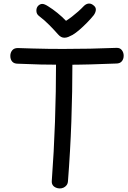

<svg xmlns="http://www.w3.org/2000/svg" viewBox="-20 -1039 720 1079"><path d="M80 -681Q59 -681 48.5 -693Q38 -705 38 -725Q38 -743 48.5 -756Q59 -769 80 -769Q115 -768 160.5 -766.5Q206 -765 252.5 -764.5Q299 -764 336 -764Q411 -764 486 -765.5Q561 -767 634 -770Q654 -771 664.5 -757.5Q675 -744 675 -726Q675 -707 664.5 -694.5Q654 -682 633 -682Q560 -679 486.5 -677Q413 -675 339 -675Q274 -675 209 -676.5Q144 -678 80 -681ZM295 -697Q295 -707 299.5 -714Q304 -721 311 -726Q318 -731 326.5 -733.5Q335 -736 342 -736Q350 -736 358 -733.5Q366 -731 372.5 -726Q379 -721 383 -714Q387 -707 387 -697Q387 -524 381 -356Q375 -188 362 -21Q361 -7 354 2Q347 11 337 15.5Q327 20 316 20Q305 20 294 15.5Q283 11 276.5 1.5Q270 -8 271 -22Q283 -183 289 -353.5Q295 -524 295 -697ZM451 -1005Q464 -1018 479 -1019Q494 -1020 509 -1006Q520 -996 518.5 -982Q517 -968 507 -954Q491 -934 469.5 -912Q448 -890 426.5 -871.5Q405 -853 388 -843Q375 -836 364 -831.5Q353 -827 342 -827Q332 -827 323.5 -831.5Q315 -836 307 -845Q285 -870 258 -897.5Q231 -925 197 -951Q185 -961 184.5 -978Q184 -995 194 -1006Q205 -1017 217.5 -1017Q230 -1017 250 -1004Q276 -988 302.5 -966.5Q329 -945 351 -922Q367 -932 384.5 -945.5Q402 -959 419.5 -974.5Q437 -990 451 -1005Z"/></svg>

Font: Playpen Sans Deva
Style: Regular
Weight: 400
Designer: Pooja Saxena, Gunjan Panchal, Laura Meseguer, Veronika Burian, José Scaglione
Foundry: TypeTogether
Version: Version 2.000